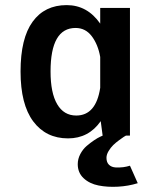

<svg xmlns="http://www.w3.org/2000/svg" viewBox="-20 -531 610 752"><path d="M473.5 0Q470.5 1.5 465.2 4.8Q460 8 446.8 17.8Q433.5 27.5 423.5 37.2Q413.5 47 405.2 60.8Q397 74.5 397 87Q397 105 407 114.5Q417 124 433 124.8Q449 125.5 462.5 123.8Q476 122 489 118L519.5 186.5Q482.5 198 442 200.2Q401.5 202.5 366 195.5Q330.5 188.5 307.5 167Q284.5 145.5 284.5 112Q284.5 91.5 294.5 72.5Q304.5 53.5 319 41Q333.5 28.5 348 18.8Q362.5 9 372.5 4.5L382.5 0H382L374.5 -56.5Q327.5 11 246.5 11Q160 11 110.2 -55.5Q60.5 -122 60.5 -251Q60.5 -381 107.8 -446Q155 -511 241 -511Q322 -511 372.5 -438.5V-500H489V0ZM178 -251Q178 -167 204 -122.8Q230 -78.5 278.5 -78.5Q356 -78.5 372.5 -187V-308Q364 -356.5 339.5 -389Q315 -421.5 276 -421.5Q178 -421.5 178 -251Z"/></svg>

Font: League Mono Narrow Medium
Style: Regular
Weight: 500
Width: 3
Designer: Tyler Finck
Foundry: The League of Moveable Type / Tyler Finck
Version: Version 2.210